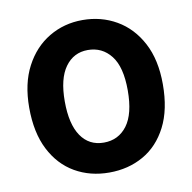

<svg xmlns="http://www.w3.org/2000/svg" viewBox="-68 -621 696 697"><g transform="rotate(-10 280.5 -272.0)"><path d="M280.5 9.6Q210.2 9.6 154.5 -22.5Q98.7 -54.7 66.6 -117.5Q34.4 -180.4 34.4 -272.7Q34.4 -361.2 67.3 -423.7Q100.1 -486.2 155.9 -519.4Q211.6 -552.6 279.8 -552.6Q348.4 -552.6 404.5 -520.2Q460.6 -487.9 493.8 -425.4Q527 -362.9 527 -272.7Q527 -179.3 494.7 -116.5Q462.4 -53.6 406.6 -22Q350.9 9.6 280.5 9.6ZM279.8 -100.9Q333.8 -100.9 365.8 -143.5Q397.7 -186.1 397.7 -272.7Q397.7 -359.4 365.2 -400.7Q332.7 -442.1 279.8 -442.1Q227.6 -442.1 196.6 -399.3Q165.5 -356.5 165.5 -272.7Q165.5 -188.9 195.5 -144.9Q225.5 -100.9 279.8 -100.9Z"/></g></svg>

Font: Interface
Style: Bold
Weight: 700
Designer: Rasmus Andersson
Foundry: rsms
Version: Version 1.8